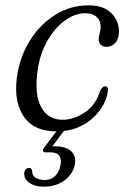

<svg xmlns="http://www.w3.org/2000/svg" viewBox="-20 -483 468 719"><path d="M300 -433.5Q260 -433.5 222.2 -405.5Q184.5 -377.5 157 -329.2Q129.5 -281 121 -220.5Q108 -128.5 134.5 -81.2Q161 -34 215.5 -34.5Q257.5 -35 298.2 -62.5Q339 -90 355 -143Q364.5 -160 373.5 -160Q387 -159.5 383.5 -140Q381.5 -119 368.5 -93.5Q355.5 -68 331.5 -44.5Q307.5 -21 272.2 -6Q237 9 191 9Q102.5 9 65 -52.8Q27.5 -114.5 47 -216Q60.5 -284.5 98 -340.5Q135.5 -396.5 190.8 -429.8Q246 -463 312 -463Q368.5 -463 397.2 -433.5Q426 -404 425.5 -364Q425 -336.5 411.2 -322Q397.5 -307.5 380 -307.5Q365.5 -307.5 357.5 -315.5Q349.5 -323.5 349.5 -335.5Q350 -346.5 353.5 -358.8Q357 -371 357 -383.5Q357 -405.5 342 -419.5Q327 -433.5 300 -433.5ZM202 -5.5H229L176 65Q181 65 187 65Q228.5 65 248.2 85Q268 105 259 138Q250 173 218.8 194.5Q187.5 216 144.5 216Q108.5 216 87.8 200Q67 184 71.5 160.5Q75 146.5 88 146Q98.5 145.5 100 155.5Q100 175 114 183Q128 191 147.5 191Q193 191 206 138.5Q211.5 116 202.8 101.8Q194 87.5 170 87.5H151.5Q141.5 87.5 140.8 81.8Q140 76 146.5 68Z"/></svg>

Font: Fraunces 9pt S000 Light
Style: Italic
Weight: 300
Italic angle: -16°
Version: Version 1.000; ttfautohint (v1.8.3)